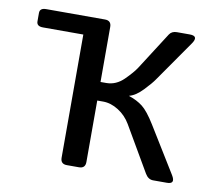

<svg xmlns="http://www.w3.org/2000/svg" viewBox="-63 -584 726 656"><g transform="rotate(10 300.0 -256.5)"><path d="M46.4 -449.2Q24.4 -449.2 24.4 -466.3V-495.6Q24.4 -512.7 46.4 -512.7H250.5Q272.5 -512.7 272.5 -490.7V-299.8H292.5Q326.2 -299.8 352.8 -325.9Q379.4 -352.1 391.6 -371.1L474.1 -500Q482.4 -512.7 500 -512.7H544.4Q577.1 -512.7 557.1 -483.9L458 -341.8Q448.2 -327.1 423.8 -301.5Q399.4 -275.9 377.4 -270.5V-269.5Q405.3 -260.3 425 -244.9Q444.8 -229.5 470.7 -187.5L568.4 -28.8Q585.9 0 555.7 0H507.8Q490.7 0 480 -18.1L388.7 -174.8Q372.6 -202.1 346.2 -218.8Q319.8 -235.4 293 -235.4H272.5V-22Q272.5 0 250.5 0H208.5Q186.5 0 186.5 -22V-449.2Z"/></g></svg>

Font: Istok Web
Style: Regular
Weight: 400
Designer: Andrey V. Panov
Foundry: Andrey V. Panov
Version: Version 1.0.2g